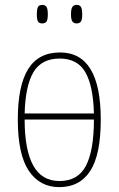

<svg xmlns="http://www.w3.org/2000/svg" viewBox="-20 -757 486 787"><path d="M223 10Q143 10 98 -57Q53 -124 53 -267Q53 -406 95.5 -474Q138 -542 226 -542Q393 -542 393 -267Q393 -123 350 -56.5Q307 10 223 10ZM365 -292Q362 -406 329.5 -461.5Q297 -517 225 -517Q150 -517 117 -461Q84 -405 81 -292ZM224 -15Q300 -15 332.5 -78Q365 -141 365 -267H81Q81 -143 116 -79Q151 -15 224 -15ZM294 -661Q283 -661 277 -668.5Q271 -676 271 -698Q271 -721 277 -729Q283 -737 294 -737Q306 -737 311.5 -729Q317 -721 317 -698Q317 -676 311.5 -668.5Q306 -661 294 -661ZM153 -661Q141 -661 136 -668.5Q131 -676 131 -698Q131 -721 136 -729Q141 -737 153 -737Q165 -737 170.5 -729Q176 -721 176 -698Q176 -676 170.5 -668.5Q165 -661 153 -661Z"/></svg>

Font: Noto Serif Condensed Thin
Style: Regular
Weight: 100
Width: 3
Designer: Monotype Design Team
Foundry: Monotype Imaging Inc.
Version: Version 2.013; ttfautohint (v1.8.4.7-5d5b)